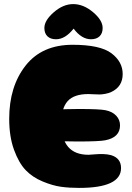

<svg xmlns="http://www.w3.org/2000/svg" viewBox="-20 -919 645 939"><path d="M367 0Q572 0 572 -97Q572 -145 524 -160Q506 -165 484.5 -165.5Q463 -166 440.5 -164Q418 -162 413 -162Q280 -162 280 -317Q280 -390 311 -424.5Q342 -459 412 -459Q419 -459 437 -458Q455 -457 466.5 -457Q478 -457 494.5 -460Q511 -463 524 -469Q580 -495 580 -557Q580 -617 525 -658.5Q470 -700 335 -700Q185 -700 105 -598Q25 -496 25 -338Q25 -251 48.5 -186.5Q72 -122 105.5 -87Q139 -52 188.5 -31.5Q238 -11 278.5 -5.5Q319 0 367 0ZM359 -227Q466 -227 495 -233Q567 -247 567 -306Q567 -333 548.5 -353Q530 -373 496 -380Q466 -386 365 -386Q293 -386 253 -382Q206 -376 184.5 -357Q163 -338 163 -290Q163 -273 171.5 -261.5Q180 -250 196.5 -244Q213 -238 223 -235.5Q233 -233 250 -231Q282 -227 359 -227ZM254 -727Q299 -727 340 -779Q379 -727 425 -727Q452 -727 467 -741.5Q482 -756 482 -782Q482 -820 435 -859.5Q388 -899 338 -899Q289 -899 243 -859Q197 -819 197 -782Q197 -756 212 -741.5Q227 -727 254 -727Z"/></svg>

Font: Cherry Bomb
Style: Regular
Weight: 400
Designer: satsuyako
Foundry: satsuyako
Version: Version 4.0